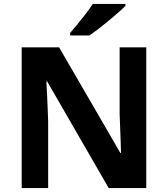

<svg xmlns="http://www.w3.org/2000/svg" viewBox="-20 -954 852 974"><path d="M722 0H531.4L219.3 -540.9H215.3Q217.3 -507 218.8 -473.1Q220.3 -439.1 221.8 -405.1Q223.3 -371.1 224.3 -337V0H90.1V-714H279.7L590.6 -178.1H593.9Q592.9 -210.8 591.9 -243.8Q590.9 -276.8 589.4 -309.4Q587.9 -342 586.9 -374.9V-714H722ZM616.5 -924.2Q602.6 -910.2 579.7 -890.2Q556.8 -870.2 530.4 -848.2Q504 -826.2 478.6 -806.7Q453.2 -787.2 434.2 -774.2H335.9V-787.1Q351.8 -806.1 373.3 -831.7Q394.7 -857.2 415.8 -884.7Q436.9 -912.2 450.5 -934.2H616.5Z"/></svg>

Font: Noto Sans Hebrew
Style: Regular
Weight: 400
Designer: Monotype Design Team
Foundry: Monotype Imaging Inc.
Version: Version 2.003;January 10, 2023;FontCreator 14.0.0.2877 64-bi